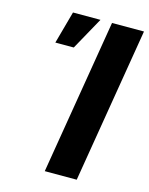

<svg xmlns="http://www.w3.org/2000/svg" viewBox="-111 -799 677 870"><g transform="rotate(15 227.5 -364.0)"><path d="M455.1 -727.5 334.5 0H184.6L305.2 -727.5ZM80.1 -575.2 122.1 -727.5H251L166.5 -575.2Z"/></g></svg>

Font: Inter 24pt
Style: Bold Italic
Weight: 700
Italic angle: -9.3988°
Version: Version 4.001;git-66647c0bb